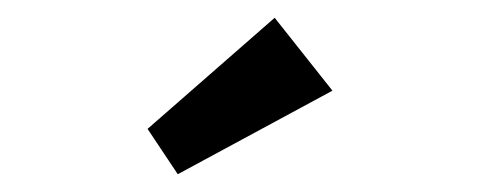

<svg xmlns="http://www.w3.org/2000/svg" viewBox="-20 -802 540 216"><path d="M180 -606 146 -657 289 -782 354 -700Z"/></svg>

Font: Easer Grotesk
Style: Regular
Weight: 400
Designer: Boardeaser, Bonnie Shaver-Troup, Thomas Jockin
Foundry: Lexend
Version: Version 1.008;Glyphs 3.1.2 (3151)